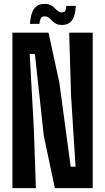

<svg xmlns="http://www.w3.org/2000/svg" viewBox="-20 -968 541 988"><path d="M43.9 0V-800H229.6L285 -545.5L343.8 -110.3H368.8L345.7 -475.1L336 -800H457V0H262.3L205.4 -269.5L159.5 -690.4H132.8L154.2 -304.7L164.6 0ZM321.2 -937.8H370.1Q367.9 -887.1 350.3 -863.3Q332.6 -839.6 299.6 -839.6Q279.5 -839.6 267.7 -846.2Q255.8 -852.9 247.7 -861.7Q239.5 -870.5 231 -877.1Q222.4 -883.8 208.7 -883.8Q194.4 -883.8 189.4 -873.5Q184.5 -863.2 182.8 -845.1H134.1Q137.8 -899.6 156.4 -923.8Q175 -948 208 -948Q228.3 -948 240.8 -941.4Q253.2 -934.9 261.7 -926.2Q270.2 -917.4 278.6 -910.9Q287 -904.3 299.4 -904.3Q311.6 -904.3 316 -912.7Q320.5 -921.2 321.2 -937.8Z"/></svg>

Font: Big Shoulders Thin
Style: Regular
Weight: 100
Designer: Patric King
Foundry: XO Type Co
Version: Version 2.002